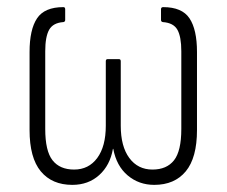

<svg xmlns="http://www.w3.org/2000/svg" viewBox="-20 -511 636 539"><path d="M183 8Q126 8 94.5 -30Q63 -68 63 -146V-365Q63 -428 84 -459.5Q105 -491 158 -491Q163 -491 163 -485V-455Q163 -450 158 -449Q129 -447 118 -427.5Q107 -408 107 -367V-149Q107 -87 127.5 -61Q148 -35 188 -35Q229 -35 253 -67.5Q277 -100 277 -158V-339Q277 -345 282 -345H314Q319 -345 319 -339V-158Q319 -100 343 -67.5Q367 -35 408 -35Q448 -35 468.5 -61Q489 -87 489 -149V-367Q489 -408 478 -427.5Q467 -447 437 -449Q432 -450 432 -455V-485Q432 -491 438 -491Q491 -491 512 -459.5Q533 -428 533 -365V-146Q533 -68 501.5 -30Q470 8 413 8Q370 8 338.5 -18.5Q307 -45 298 -93H297Q289 -47 258.5 -19.5Q228 8 183 8Z"/></svg>

Font: Sofia Sans Condensed Light
Style: Regular
Weight: 300
Designer: Botio Nikoltchev, Ani Petrova
Foundry: lettersoup
Version: Version 4.101